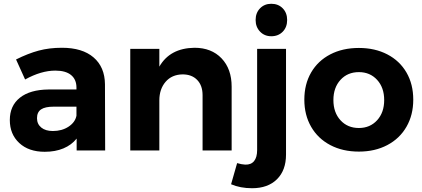

<svg xmlns="http://www.w3.org/2000/svg" viewBox="-20 -797 2237 1017"><path d="M386 0V-63Q359 -29 316 -11Q273 7 217 7Q132 7 82 -39.5Q32 -86 32 -161Q32 -237 85.5 -279.5Q139 -322 237 -323H385V-333Q385 -376 356.5 -399.5Q328 -423 273 -423Q198 -423 113 -376L65 -482Q129 -514 185 -529Q241 -544 308 -544Q416 -544 475.5 -493Q535 -442 536 -351L537 0ZM385 -184V-232H264Q219 -232 197.5 -217.5Q176 -203 176 -171Q176 -140 198.5 -121.5Q221 -103 260 -103Q308 -103 343 -126Q378 -149 385 -184Z M1207 -338V0H1053V-293Q1053 -344 1024.5 -373.5Q996 -403 947 -403Q890 -402 857 -363.5Q824 -325 824 -265V0H670V-538H824V-444Q880 -542 1010 -544Q1100 -544 1153.5 -488Q1207 -432 1207 -338Z M1279 75Q1310 76 1326 56Q1342 36 1342 -2V-538H1495V22Q1495 105 1447 152.5Q1399 200 1315 200Q1253 200 1204 179L1236 67Q1259 74 1279 75ZM1501 -691Q1501 -653 1477.5 -629Q1454 -605 1417 -605Q1381 -605 1357.5 -629.5Q1334 -654 1334 -691Q1334 -729 1357.5 -753Q1381 -777 1417 -777Q1454 -777 1477.5 -753Q1501 -729 1501 -691Z M2169 -269Q2169 -188 2133 -125.5Q2097 -63 2031.5 -28.5Q1966 6 1881 6Q1795 6 1729.5 -28.5Q1664 -63 1628 -125.5Q1592 -188 1592 -269Q1592 -351 1628 -413Q1664 -475 1729.5 -509Q1795 -543 1881 -543Q1966 -543 2031.5 -509Q2097 -475 2133 -413Q2169 -351 2169 -269ZM1746 -267Q1746 -201 1783.5 -160Q1821 -119 1881 -119Q1940 -119 1977.5 -160Q2015 -201 2015 -267Q2015 -333 1977.5 -374Q1940 -415 1881 -415Q1821 -415 1783.5 -374Q1746 -333 1746 -267Z"/></svg>

Font: Montserrat arm2 SemiBold
Style: Regular
Weight: 600
Designer: Julieta Ulanovsky
Foundry: Julieta Ulanovsky
Version: Version 6.000